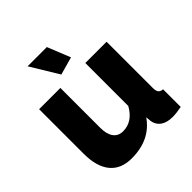

<svg xmlns="http://www.w3.org/2000/svg" viewBox="-198 -872 1023 1023"><g transform="rotate(-45 313.5 -360.0)"><path d="M168 -730H313L365.2 -600.1L264.2 -571.8ZM49.8 -189V-524.9H210V-224.1Q210 -176.3 229 -150.6Q248 -125 283.2 -125Q355.5 -125 397.9 -201.2V-524.9H558.1V-178.2Q558.1 -154.3 565.7 -144.3Q573.2 -134.3 591.8 -132.8V0Q552.2 7.8 523.9 7.8Q481.9 7.8 456.8 -9.5Q431.6 -26.9 425.8 -59.1L422.9 -90.8Q353 9.8 213.9 9.8Q133.8 9.8 91.8 -41Q49.8 -91.8 49.8 -189Z"/></g></svg>

Font: Rawline ExtraBold
Style: Regular
Weight: 800
Designer: Matt McInerney, Pablo Impallari, Rodrigo Fuenzalida
Foundry: Matt McInerney, Pablo Impallari, Rodrigo Fuenzalida
Version: Version 4.020;PS 004.020;hotconv 1.0.88;makeotf.lib2.5.64775